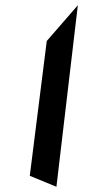

<svg xmlns="http://www.w3.org/2000/svg" viewBox="-20 -715 368 735"><path d="M196 0 278 -695 159 -558 94 -42Z"/></svg>

Font: Ugly Stick
Style: It
Weight: 400
Designer: Stig
Foundry: Cannot Into Space Fonts
Version: Version 0.99